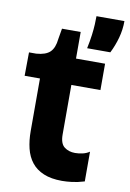

<svg xmlns="http://www.w3.org/2000/svg" viewBox="-84 -775 567 839"><g transform="rotate(10 199.5 -355.5)"><path d="M251 12Q203 12 169.5 -2Q136 -16 116 -41.5Q96 -67 87.5 -102Q79 -137 79 -179V-412H11L12 -516H44Q86 -519 105 -537.5Q124 -556 128 -596L136 -643H219V-525H348V-408H219V-188Q219 -148 238.5 -133Q258 -118 286 -118Q303 -118 320 -122Q337 -126 350 -135V-3Q320 6 295.5 9Q271 12 251 12ZM259 -578Q266 -611 269.5 -638Q273 -665 274 -686Q275 -707 275 -723H399Q399 -685 389 -648.5Q379 -612 362 -578Z"/></g></svg>

Font: Bricolage Grotesque 28pt
Style: Bold
Weight: 700
Designer: Mathieu Triay
Foundry: Atelier Triay
Version: Version 1.000;gftools[0.9.30]